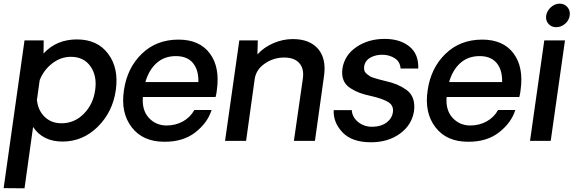

<svg xmlns="http://www.w3.org/2000/svg" viewBox="-59 -771 3155 1051"><path d="M283.2 3.9Q175.3 3.9 122.1 -76.2L75.2 259.8L-39.1 258.8L75.2 -549.8H180.2L179.2 -478Q250 -555.2 362.1 -555.2Q474.1 -555.2 533 -476.6Q591.8 -397.9 575 -278.1Q558.1 -158.2 476.1 -77.1Q394 3.9 283.2 3.9ZM277.8 -96.2Q348.6 -96.2 399.9 -148.2Q451.2 -200.2 461.9 -277.8Q473.1 -355 436.5 -407.5Q399.9 -460 329.1 -460Q273.9 -460 227.1 -424.1Q180.2 -388.2 158.2 -332L143.1 -224.1Q148.9 -167 185.3 -131.6Q221.7 -96.2 277.8 -96.2Z M1127.9 -276.9Q1126 -256.8 1121.1 -240.2H723.1Q717.3 -168.5 755.1 -126.7Q793 -85 851.1 -84Q901.9 -84 942.4 -106.4Q982.9 -128.9 1004.9 -168.9H1099.1Q1078.1 -100.1 1011 -47.1Q943.8 5.9 839.8 4.9Q722.7 4.9 661.9 -74.5Q601.1 -153.8 619.1 -274.9Q636.2 -397.9 716.6 -476.1Q796.9 -554.2 918 -554.2Q1033.2 -554.2 1089.6 -478.5Q1146 -402.8 1127.9 -276.9ZM903.8 -463.9Q840.8 -463.9 798.3 -426Q755.9 -388.2 736.8 -321.8H1026.9Q1028.8 -387.7 997.3 -425.8Q965.8 -463.9 903.8 -463.9Z M1543.9 -557.1Q1635.7 -557.1 1681.9 -503.7Q1728 -450.2 1714.8 -356L1665 0H1549.8L1599.1 -342.8Q1606 -396 1578.9 -426Q1551.8 -456.1 1497.1 -456.1Q1438 -456.1 1389.9 -422.6Q1341.8 -389.2 1335 -336.9L1288.1 0H1172.9L1251 -549.8H1352.1L1350.1 -473.1Q1385.3 -512.2 1437.5 -534.7Q1489.7 -557.1 1543.9 -557.1Z M1971.7 7.8Q1867.7 7.8 1816.2 -46.1Q1764.6 -100.1 1767.6 -168H1866.7Q1868.7 -129.9 1901.6 -103Q1934.6 -76.2 1981.4 -77.1Q2027.3 -78.1 2056.9 -100.1Q2086.4 -122.1 2091.8 -157.2Q2096.7 -193.4 2066.2 -212.2Q2035.6 -231 1973.6 -245.1Q1936.5 -252.9 1910.6 -262.5Q1884.8 -272 1858.6 -288.6Q1832.5 -305.2 1821.5 -332Q1810.5 -358.9 1815.4 -395Q1826.7 -469.2 1892.1 -513.7Q1957.5 -558.1 2046.4 -558.1Q2130.4 -558.1 2181.9 -516.6Q2233.4 -475.1 2230.5 -396H2133.8Q2130.9 -433.1 2103.3 -451.2Q2075.7 -469.2 2041.5 -471.2Q2000.5 -473.1 1970 -456.5Q1939.5 -439.9 1934.6 -408.2Q1932.6 -395 1935.5 -385Q1938.5 -375 1948 -366.9Q1957.5 -358.9 1965.1 -354Q1972.7 -349.1 1991.2 -343.5Q2009.8 -337.9 2019.3 -335.4Q2028.8 -333 2051.8 -327.1Q2086.9 -319.3 2112.8 -308.6Q2138.7 -297.9 2164.6 -280Q2190.4 -262.2 2201.4 -232.7Q2212.4 -203.1 2207.5 -164.1Q2196.3 -87.9 2131.1 -40Q2065.9 7.8 1971.7 7.8Z M2790.5 -276.9Q2788.6 -256.8 2783.7 -240.2H2385.7Q2379.9 -168.5 2417.7 -126.7Q2455.6 -85 2513.7 -84Q2564.5 -84 2605 -106.4Q2645.5 -128.9 2667.5 -168.9H2761.7Q2740.7 -100.1 2673.6 -47.1Q2606.4 5.9 2502.4 4.9Q2385.3 4.9 2324.5 -74.5Q2263.7 -153.8 2281.7 -274.9Q2298.8 -397.9 2379.2 -476.1Q2459.5 -554.2 2580.6 -554.2Q2695.8 -554.2 2752.2 -478.5Q2808.6 -402.8 2790.5 -276.9ZM2566.4 -463.9Q2503.4 -463.9 2460.9 -426Q2418.5 -388.2 2399.4 -321.8H2689.5Q2691.4 -387.7 2659.9 -425.8Q2628.4 -463.9 2566.4 -463.9Z M2985.4 -622.1Q2959.5 -622.1 2943.1 -640.6Q2926.8 -659.2 2930.7 -686Q2935.5 -712.9 2957 -731.9Q2978.5 -751 3004.6 -751Q3030.8 -751 3047.1 -731.9Q3063.5 -712.9 3059.6 -686Q3055.7 -659.2 3033.9 -640.6Q3012.2 -622.1 2985.4 -622.1ZM2920.4 -549.8H3033.7L2955.6 0H2842.3Z"/></svg>

Font: Oakes Grotesk
Style: Medium Italic
Weight: 500
Designer: Samuel Oakes
Foundry: Samuel Oakes
Version: Version 1.0 | wf-rip DC20170320